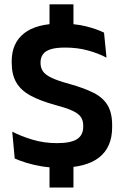

<svg xmlns="http://www.w3.org/2000/svg" viewBox="-20 -761 573 886"><path d="M319 -583.5H208.5V-741H319ZM319 104.5H208.5V-66H319ZM255 13Q210.5 13 171.8 6.5Q133 0 101.8 -9.8Q70.5 -19.5 48 -29.5L36.5 -153.5Q75.5 -133 129 -116.8Q182.5 -100.5 243 -100.5Q307 -100.5 335.5 -119Q364 -137.5 364 -176V-181.5Q364 -206.5 351.8 -222.8Q339.5 -239 311 -251.5Q282.5 -264 233.5 -277Q164.5 -296 120.2 -320.2Q76 -344.5 55 -380.8Q34 -417 34 -472V-478Q34 -562 90.8 -607Q147.5 -652 258.5 -652Q327.5 -652 377 -639.5Q426.5 -627 460 -610.5L471.5 -495Q434 -515 385.8 -528.2Q337.5 -541.5 280.5 -541.5Q238 -541.5 213.2 -533.5Q188.5 -525.5 177.8 -510Q167 -494.5 167 -472.5V-471Q167 -448.5 178.2 -432Q189.5 -415.5 218.5 -401.8Q247.5 -388 301 -373.5Q369 -354.5 412.2 -332.5Q455.5 -310.5 476.5 -275.5Q497.5 -240.5 497.5 -183V-174Q497.5 -81.5 437.2 -34.2Q377 13 255 13Z"/></svg>

Font: Anek Gurmukhi SemiBold
Style: Regular
Weight: 600
Designer: Sarang Kulkarni (Gurmukhi), Yesha Goshar (Latin)
Foundry: Ek Type
Version: Version 1.003